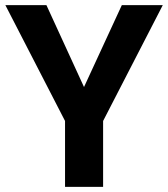

<svg xmlns="http://www.w3.org/2000/svg" viewBox="-20 -731 658 751"><path d="M308.6 -390.6 456.5 -710.9H616.7L383.3 -257.8V0H234.4V-257.8L1 -710.9H161.6Z"/></svg>

Font: Shabnam FD
Style: Bold
Weight: 700
Foundry: DejaVu fonts team - Redesigned by Saber Rastikerdar - Based on Vazir font
Version: Version 5.00;October 20, 2019;FontCreator 12.0.0.2547 64-bit